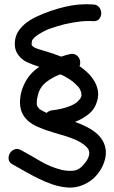

<svg xmlns="http://www.w3.org/2000/svg" viewBox="-20 -809 536 899"><path d="M416 28.3Q388.7 50.8 356.4 61.5Q324.2 72.3 289.1 68.4Q253.9 64.5 222.2 53.2Q190.4 42 159.7 26.9Q128.9 11.7 99.1 -5.4Q69.3 -22.5 39.1 -39.1Q22.5 -47.9 20.5 -63Q18.6 -78.1 25.9 -90.8Q33.2 -103.5 47.4 -109.4Q61.5 -115.2 78.1 -106.4Q124 -81.1 170.4 -53.7Q216.8 -26.4 268.6 -13.7Q293.9 -7.8 319.3 -9.3Q344.7 -10.7 364.3 -30.3Q375 -41 384.8 -55.2Q394.5 -69.3 397.5 -85Q398.4 -92.8 397.5 -97.7Q396.5 -102.5 397.5 -97.7Q395.5 -104.5 395.5 -106Q395.5 -107.4 390.6 -114.3Q388.7 -118.2 383.3 -122.6Q377.9 -127 373 -131.8Q369.1 -134.8 362.8 -138.7Q356.4 -142.6 351.6 -145.5Q326.2 -159.2 293 -169.9Q258.8 -180.7 224.6 -190.4Q190.4 -200.2 157.2 -214.8Q131.8 -225.6 111.8 -242.7Q91.8 -259.8 81.1 -286.1Q71.3 -312.5 74.2 -344.7Q77.1 -377 87.9 -402.3Q100.6 -433.6 119.6 -456.5Q138.7 -479.5 164.1 -496.1Q135.7 -504.9 109.4 -516.6Q83 -528.3 65.4 -551.8Q47.9 -575.2 49.3 -608.4Q50.8 -641.6 67.4 -665Q84 -688.5 106.9 -705.1Q129.9 -721.7 156.2 -733.4Q215.8 -760.7 283.2 -776.9Q350.6 -793 417 -788.1Q435.5 -787.1 444.8 -774.4Q454.1 -761.7 454.1 -747.1Q454.1 -732.4 444.8 -720.7Q435.5 -709 417 -710Q382.8 -711.9 348.6 -707.5Q314.5 -703.1 281.2 -695.3Q251 -687.5 221.7 -677.7Q192.4 -668 166 -651.4Q162.1 -649.4 158.7 -647Q155.3 -644.5 151.4 -641.6Q144.5 -636.7 142.6 -634.8Q140.6 -632.8 138.7 -630.9Q131.8 -623 131.3 -621.6Q130.9 -620.1 128.9 -613.3L127.9 -599.6Q132.8 -591.8 133.8 -591.8L142.6 -585.9Q150.4 -582 162.1 -578.6Q173.8 -575.2 185.5 -571.3Q206.1 -565.4 226.6 -558.6Q247.1 -551.8 266.6 -543.9Q277.3 -547.9 287.1 -550.3Q296.9 -552.7 307.6 -555.7Q321.3 -558.6 331.5 -554.2Q341.8 -549.8 348.1 -540.5Q354.5 -531.2 355.5 -520Q356.4 -508.8 352.5 -499Q373 -485.4 391.1 -467.8Q409.2 -450.2 421.4 -429.7Q433.6 -409.2 438 -386.2Q442.4 -363.3 435.5 -337.9Q424.8 -298.8 396 -275.4Q367.2 -252 331.1 -238.3Q356.4 -229.5 381.3 -217.3Q406.2 -205.1 426.8 -189Q447.3 -172.9 460.4 -150.9Q473.6 -128.9 475.6 -100.6Q476.6 -83 472.2 -64.9Q467.8 -46.9 459.5 -29.8Q451.2 -12.7 439.9 2Q428.7 16.6 416 28.3ZM302.7 -310.5Q317.4 -315.4 328.1 -322.3Q335.9 -327.1 338.9 -329.1Q341.8 -331.1 345.7 -335.9Q353.5 -343.8 354.5 -345.7Q355.5 -347.7 357.4 -349.6Q360.4 -357.4 360.8 -358.4Q361.3 -359.4 361.3 -361.3Q361.3 -371.1 360.8 -373Q360.4 -375 360.4 -376Q358.4 -382.8 356 -387.2Q353.5 -391.6 353.5 -392.6L347.7 -401.4Q335.9 -414.1 332 -417Q321.3 -427.7 309.1 -435.5Q296.9 -443.4 283.2 -451.2Q278.3 -454.1 272.9 -456.5Q267.6 -459 262.7 -460.9Q224.6 -447.3 194.3 -422.9Q164.1 -398.4 156.2 -358.4Q154.3 -350.6 153.3 -344.7Q152.3 -338.9 152.3 -332V-319.3Q154.3 -314.5 155.3 -311Q156.2 -307.6 155.3 -309.6Q157.2 -307.6 158.7 -306.2Q160.2 -304.7 161.6 -302.7Q163.1 -300.8 164.1 -299.3Q165 -297.9 164.1 -298.8Q171.9 -293.9 180.7 -289.1Q189.5 -284.2 198.2 -280.3Q209 -291 226.6 -293Q265.6 -296.9 302.7 -310.5Z"/></svg>

Font: Schoolbell
Style: Regular
Weight: 400
Designer: Font Diner, Inc
Foundry: Font Diner, Inc
Version: Version 1.000